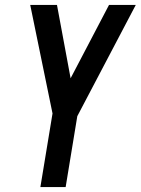

<svg xmlns="http://www.w3.org/2000/svg" viewBox="-20 -755 568 775"><path d="M143 0 192 -297 102 -735H210L265 -439L420 -735H528L292 -286L245 0Z"/></svg>

Font: Iosevka SS18 Semibold
Style: Italic
Weight: 600
Italic angle: -9°
Monospace: yes
Designer: Belleve Invis
Foundry: Belleve Invis
Version: Version 25.1.1; ttfautohint (v1.8.4)